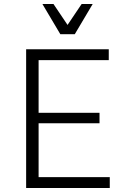

<svg xmlns="http://www.w3.org/2000/svg" viewBox="-20 -935 636 955"><path d="M110 0V-690H521V-636H172V-374H475V-322H172V-54H526V0ZM441 -915 352 -765H280L191 -915H246L316 -811L386 -915Z"/></svg>

Font: Radio Canada Light
Style: Regular
Weight: 300
Designer: Charles Daoud, Etienne Aubert Bonn, Alexandre Saumier Demers, Jacques Le Bailly
Foundry: Radio-Canada
Version: Version 2.104;gftools[0.9.28.dev5+ged2979d]